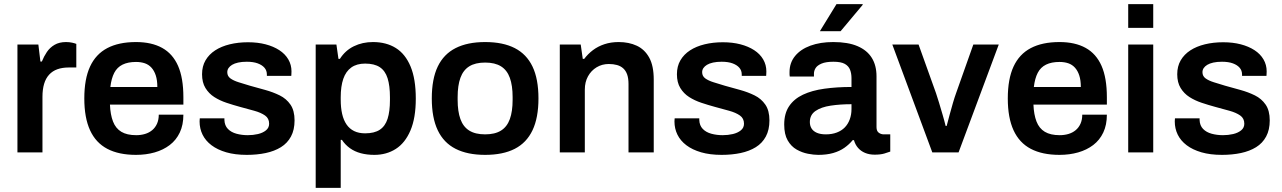

<svg xmlns="http://www.w3.org/2000/svg" viewBox="-20 -743 6248 936"><path d="M65 0V-526H167L177 -443H184Q194 -468 208.5 -489.5Q223 -511 246 -524.5Q269 -538 302 -538Q318 -538 331.5 -535Q345 -532 352 -529V-414H315Q284 -414 260 -405.5Q236 -397 219.5 -379Q203 -361 195 -334Q187 -307 187 -271V0Z M643 12Q559 12 503 -17.5Q447 -47 419 -108Q391 -169 391 -263Q391 -358 419 -418.5Q447 -479 503 -508.5Q559 -538 643 -538Q719 -538 770.5 -509.5Q822 -481 848 -422Q874 -363 874 -269V-233H516Q518 -184 531 -150.5Q544 -117 571.5 -100.5Q599 -84 644 -84Q667 -84 687 -90Q707 -96 722 -108.5Q737 -121 745.5 -140Q754 -159 754 -184H874Q874 -134 856.5 -97Q839 -60 807.5 -36Q776 -12 734 0Q692 12 643 12ZM518 -319H747Q747 -352 739.5 -375Q732 -398 718.5 -413Q705 -428 686 -434.5Q667 -441 643 -441Q604 -441 577.5 -428Q551 -415 537 -388Q523 -361 518 -319Z M1183 12Q1126 12 1083 -0.5Q1040 -13 1011 -35Q982 -57 967.5 -86.5Q953 -116 953 -151Q953 -156 953.5 -160Q954 -164 954 -166H1074Q1074 -164 1074 -162Q1074 -160 1074 -158Q1075 -131 1091 -114.5Q1107 -98 1133 -91Q1159 -84 1188 -84Q1214 -84 1237.5 -89.5Q1261 -95 1276.5 -107.5Q1292 -120 1292 -140Q1292 -166 1272 -180Q1252 -194 1219.5 -203Q1187 -212 1150 -222Q1117 -231 1084 -242Q1051 -253 1024.5 -270Q998 -287 981.5 -314Q965 -341 965 -381Q965 -420 982 -449Q999 -478 1029 -497.5Q1059 -517 1100 -527Q1141 -537 1189 -537Q1236 -537 1274.5 -527Q1313 -517 1341.5 -498.5Q1370 -480 1385.5 -453.5Q1401 -427 1401 -395Q1401 -388 1400.5 -381Q1400 -374 1400 -373H1281V-380Q1281 -399 1269.5 -412.5Q1258 -426 1236.5 -434Q1215 -442 1183 -442Q1159 -442 1141 -438Q1123 -434 1111.5 -427Q1100 -420 1094 -411Q1088 -402 1088 -391Q1088 -372 1103 -361Q1118 -350 1143.5 -342Q1169 -334 1199 -325Q1235 -315 1273 -304.5Q1311 -294 1343.5 -278Q1376 -262 1396 -233Q1416 -204 1416 -156Q1416 -110 1398.5 -77.5Q1381 -45 1349.5 -25.5Q1318 -6 1275.5 3Q1233 12 1183 12Z M1519 173V-526H1620L1630 -456H1637Q1663 -497 1705 -517.5Q1747 -538 1798 -538Q1863 -538 1909.5 -509Q1956 -480 1981.5 -419Q2007 -358 2007 -262Q2007 -168 1981 -107Q1955 -46 1909.5 -17Q1864 12 1805 12Q1769 12 1739 4Q1709 -4 1686 -20.5Q1663 -37 1647 -61H1641V173ZM1760 -93Q1805 -93 1831.5 -110.5Q1858 -128 1869.5 -164Q1881 -200 1881 -255V-269Q1881 -325 1869.5 -361.5Q1858 -398 1831.5 -415.5Q1805 -433 1760 -433Q1719 -433 1692.5 -414Q1666 -395 1653.5 -358.5Q1641 -322 1641 -269V-257Q1641 -218 1648 -187.5Q1655 -157 1669.5 -136Q1684 -115 1706.5 -104Q1729 -93 1760 -93Z M2345 12Q2259 12 2201 -17.5Q2143 -47 2114 -108Q2085 -169 2085 -263Q2085 -358 2114 -418.5Q2143 -479 2201 -508.5Q2259 -538 2345 -538Q2432 -538 2489.5 -508.5Q2547 -479 2576 -418.5Q2605 -358 2605 -263Q2605 -169 2576 -108Q2547 -47 2489.5 -17.5Q2432 12 2345 12ZM2345 -88Q2393 -88 2422.5 -106.5Q2452 -125 2465.5 -162.5Q2479 -200 2479 -256V-270Q2479 -326 2465.5 -363.5Q2452 -401 2422.5 -419.5Q2393 -438 2345 -438Q2297 -438 2267.5 -419.5Q2238 -401 2224.5 -363.5Q2211 -326 2211 -270V-256Q2211 -200 2224.5 -162.5Q2238 -125 2267.5 -106.5Q2297 -88 2345 -88Z M2709 0V-526H2811L2821 -456H2828Q2846 -480 2870.5 -498.5Q2895 -517 2926.5 -527.5Q2958 -538 2996 -538Q3046 -538 3084.5 -520Q3123 -502 3145 -462Q3167 -422 3167 -355V0H3044V-333Q3044 -361 3037.5 -379.5Q3031 -398 3018.5 -409.5Q3006 -421 2988 -426Q2970 -431 2948 -431Q2915 -431 2888.5 -415Q2862 -399 2846.5 -371Q2831 -343 2831 -306V0Z M3498 12Q3441 12 3398 -0.5Q3355 -13 3326 -35Q3297 -57 3282.5 -86.5Q3268 -116 3268 -151Q3268 -156 3268.5 -160Q3269 -164 3269 -166H3389Q3389 -164 3389 -162Q3389 -160 3389 -158Q3390 -131 3406 -114.5Q3422 -98 3448 -91Q3474 -84 3503 -84Q3529 -84 3552.5 -89.5Q3576 -95 3591.5 -107.5Q3607 -120 3607 -140Q3607 -166 3587 -180Q3567 -194 3534.5 -203Q3502 -212 3465 -222Q3432 -231 3399 -242Q3366 -253 3339.5 -270Q3313 -287 3296.5 -314Q3280 -341 3280 -381Q3280 -420 3297 -449Q3314 -478 3344 -497.5Q3374 -517 3415 -527Q3456 -537 3504 -537Q3551 -537 3589.5 -527Q3628 -517 3656.5 -498.5Q3685 -480 3700.5 -453.5Q3716 -427 3716 -395Q3716 -388 3715.5 -381Q3715 -374 3715 -373H3596V-380Q3596 -399 3584.5 -412.5Q3573 -426 3551.5 -434Q3530 -442 3498 -442Q3474 -442 3456 -438Q3438 -434 3426.5 -427Q3415 -420 3409 -411Q3403 -402 3403 -391Q3403 -372 3418 -361Q3433 -350 3458.5 -342Q3484 -334 3514 -325Q3550 -315 3588 -304.5Q3626 -294 3658.5 -278Q3691 -262 3711 -233Q3731 -204 3731 -156Q3731 -110 3713.5 -77.5Q3696 -45 3664.5 -25.5Q3633 -6 3590.5 3Q3548 12 3498 12Z M3969 12Q3947 12 3918.5 6.5Q3890 1 3863.5 -14Q3837 -29 3820 -58.5Q3803 -88 3803 -136Q3803 -190 3827 -225.5Q3851 -261 3894.5 -281.5Q3938 -302 3998.5 -310.5Q4059 -319 4131 -319V-362Q4131 -385 4124 -403Q4117 -421 4098.5 -431.5Q4080 -442 4043 -442Q4006 -442 3985 -433Q3964 -424 3956 -411Q3948 -398 3948 -384V-370H3830Q3829 -375 3829 -380Q3829 -385 3829 -392Q3829 -437 3856 -470Q3883 -503 3931 -520.5Q3979 -538 4042 -538Q4114 -538 4160.5 -518Q4207 -498 4230 -461Q4253 -424 4253 -371V-123Q4253 -104 4264 -96Q4275 -88 4288 -88H4320V-4Q4310 0 4291 5.5Q4272 11 4244 11Q4218 11 4197.5 2.5Q4177 -6 4163 -22Q4149 -38 4143 -60H4137Q4120 -39 4096.5 -22.5Q4073 -6 4041.5 3Q4010 12 3969 12ZM4006 -88Q4036 -88 4059.5 -97Q4083 -106 4098.5 -122Q4114 -138 4122.5 -161Q4131 -184 4131 -211V-235Q4076 -235 4029.5 -228Q3983 -221 3955.5 -202Q3928 -183 3928 -148Q3928 -130 3936.5 -116.5Q3945 -103 3962.5 -95.5Q3980 -88 4006 -88ZM3977 -591 4058 -723H4185L4186 -720L4078 -591Z M4525 0 4330 -526H4458L4543 -289Q4549 -272 4557.5 -243.5Q4566 -215 4575 -184.5Q4584 -154 4590 -129H4595Q4601 -152 4609 -182Q4617 -212 4625.5 -241Q4634 -270 4641 -289L4725 -526H4849L4653 0Z M5145 12Q5061 12 5005 -17.5Q4949 -47 4921 -108Q4893 -169 4893 -263Q4893 -358 4921 -418.5Q4949 -479 5005 -508.5Q5061 -538 5145 -538Q5221 -538 5272.5 -509.5Q5324 -481 5350 -422Q5376 -363 5376 -269V-233H5018Q5020 -184 5033 -150.5Q5046 -117 5073.5 -100.5Q5101 -84 5146 -84Q5169 -84 5189 -90Q5209 -96 5224 -108.5Q5239 -121 5247.5 -140Q5256 -159 5256 -184H5376Q5376 -134 5358.5 -97Q5341 -60 5309.5 -36Q5278 -12 5236 0Q5194 12 5145 12ZM5020 -319H5249Q5249 -352 5241.5 -375Q5234 -398 5220.5 -413Q5207 -428 5188 -434.5Q5169 -441 5145 -441Q5106 -441 5079.5 -428Q5053 -415 5039 -388Q5025 -361 5020 -319Z M5480 -607V-723H5602V-607ZM5480 0V-526H5602V0Z M5937 12Q5880 12 5837 -0.5Q5794 -13 5765 -35Q5736 -57 5721.5 -86.5Q5707 -116 5707 -151Q5707 -156 5707.5 -160Q5708 -164 5708 -166H5828Q5828 -164 5828 -162Q5828 -160 5828 -158Q5829 -131 5845 -114.5Q5861 -98 5887 -91Q5913 -84 5942 -84Q5968 -84 5991.5 -89.5Q6015 -95 6030.5 -107.5Q6046 -120 6046 -140Q6046 -166 6026 -180Q6006 -194 5973.5 -203Q5941 -212 5904 -222Q5871 -231 5838 -242Q5805 -253 5778.5 -270Q5752 -287 5735.5 -314Q5719 -341 5719 -381Q5719 -420 5736 -449Q5753 -478 5783 -497.5Q5813 -517 5854 -527Q5895 -537 5943 -537Q5990 -537 6028.5 -527Q6067 -517 6095.5 -498.5Q6124 -480 6139.5 -453.5Q6155 -427 6155 -395Q6155 -388 6154.5 -381Q6154 -374 6154 -373H6035V-380Q6035 -399 6023.5 -412.5Q6012 -426 5990.5 -434Q5969 -442 5937 -442Q5913 -442 5895 -438Q5877 -434 5865.5 -427Q5854 -420 5848 -411Q5842 -402 5842 -391Q5842 -372 5857 -361Q5872 -350 5897.5 -342Q5923 -334 5953 -325Q5989 -315 6027 -304.5Q6065 -294 6097.5 -278Q6130 -262 6150 -233Q6170 -204 6170 -156Q6170 -110 6152.5 -77.5Q6135 -45 6103.5 -25.5Q6072 -6 6029.5 3Q5987 12 5937 12Z"/></svg>

Font: Archivo SemiBold SemiBold
Style: Regular
Weight: 600
Version: Version 2.001